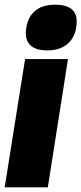

<svg xmlns="http://www.w3.org/2000/svg" viewBox="-22 -799 347 819"><path d="M-2 0 85 -547H268L182 0ZM213 -779Q260 -779 283 -760.5Q306 -742 305 -706Q305 -669 290 -641.5Q275 -614 247.5 -599Q220 -584 181 -584Q134 -584 111 -603Q88 -622 88 -658Q89 -693 102 -720Q115 -747 142.5 -763Q170 -779 213 -779Z"/></svg>

Font: Georama ExtraBold
Style: Italic
Weight: 800
Italic angle: -9°
Version: Version 1.001